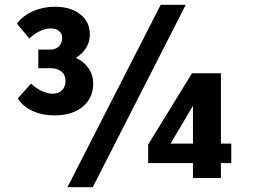

<svg xmlns="http://www.w3.org/2000/svg" viewBox="-20 -739 1062 797"><path d="M647 -719H751L365 38H260ZM54 -331 109 -392Q130 -372 154 -361Q178 -350 199 -350Q223 -350 237.5 -364.5Q252 -379 252 -403Q252 -428 235 -442Q218 -456 189 -456H139V-533H188Q211 -533 224.5 -546.5Q238 -560 238 -583Q238 -600 225 -610.5Q212 -621 190 -621Q168 -621 144.5 -609.5Q121 -598 102 -579L50 -641Q75 -674 117 -692.5Q159 -711 208 -711Q274 -711 313.5 -679.5Q353 -648 353 -595Q353 -566 337.5 -540.5Q322 -515 295 -499Q329 -483 348 -455Q367 -427 367 -394Q367 -332 323.5 -296Q280 -260 205 -260Q155 -260 114 -279Q73 -298 54 -331ZM781 -62H595V-139L777 -435H897V-143H940V-62H897V0H781ZM781 -143V-300L688 -143Z"/></svg>

Font: Sarabun
Style: Bold
Weight: 700
Designer: Suppakit Chalermlarp | Katatrad Co.,Ltd.
Foundry: Cadson Demak Co.,Ltd.
Version: Version 1.000; ttfautohint (v1.6)